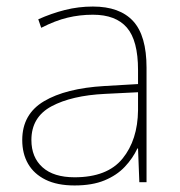

<svg xmlns="http://www.w3.org/2000/svg" viewBox="-20 -557 551 587"><path d="M264 -537Q346 -537 387 -492.5Q428 -448 428 -350V0H406L402 -103H400Q386 -73 361.5 -47Q337 -21 299.5 -5.5Q262 10 208 10Q155 10 119.5 -7.5Q84 -25 66 -56Q48 -87 48 -129Q48 -208 114.5 -247.5Q181 -287 299 -294L402 -300V-343Q402 -433 368 -472.5Q334 -512 264 -512Q224 -512 186.5 -503Q149 -494 106 -472L97 -498Q137 -516 178.5 -526.5Q220 -537 264 -537ZM301 -270Q199 -265 137.5 -232Q76 -199 76 -129Q76 -76 110 -45.5Q144 -15 208 -15Q308 -15 354.5 -72Q401 -129 402 -220V-275Z"/></svg>

Font: Noto Sans Armenian Thin
Style: Regular
Weight: 250
Version: Version 2.007